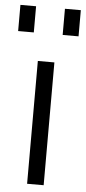

<svg xmlns="http://www.w3.org/2000/svg" viewBox="-60 -823 381 855"><g transform="rotate(5 131.0 -395.5)"><path d="M0 0ZM95 -549H169V0H95ZM195 -791H266V-674H195ZM-4 -791H66V-674H-4Z"/></g></svg>

Font: Biryani Light
Style: Regular
Weight: 300
Designer: Dan Reynolds and Mathieu Réguer
Foundry: Dan Reynolds and Mathieu Réguer
Version: Version 1.004; ttfautohint (v1.1) -l 5 -r 5 -G 72 -x 0 -D la